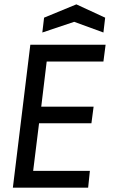

<svg xmlns="http://www.w3.org/2000/svg" viewBox="-20 -860 525 880"><path d="M384 0 392 -77H132L159 -295H399L409 -371H169L194 -578H454L464 -655H119L39 0ZM320 -760 454 -711 462 -779 330 -840 182 -779 174 -711Z"/></svg>

Font: Ropa Sans
Style: Italic
Weight: 400
Designer: Botio Nikoltchev
Foundry: Botjo Nikoltchev
Version: Version 1.002